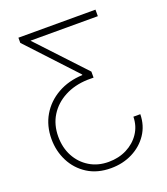

<svg xmlns="http://www.w3.org/2000/svg" viewBox="-166 -843 1022 1173"><g transform="rotate(-20 345.0 -256.5)"><path d="M632.3 -33.7Q631.3 39.6 593.5 95.7Q555.7 151.9 492.7 183.6Q429.7 215.3 352.5 215.3Q264.2 215.3 200.9 175Q137.7 134.8 104 68.4Q70.3 2 70.3 -76.2Q70.3 -161.6 109.6 -228.5Q148.9 -295.4 219.2 -335.4Q289.6 -375.5 381.3 -379.4V-383.3L92.3 -693.8V-727.5H593.3V-685.1H155.3L440.4 -380.4V-341.3H400.4Q316.4 -338.4 251.7 -304.2Q187 -270 150.6 -211.4Q114.3 -152.8 114.3 -75.7Q114.3 -3.9 144.5 52.5Q174.8 108.9 228.5 141.6Q282.2 174.3 352.1 174.3Q417.5 174.3 470.5 147.5Q523.4 120.6 554.9 73.7Q586.4 26.9 587.4 -33.7Z"/></g></svg>

Font: Inter Extra Light
Style: Regular
Weight: 200
Designer: Rasmus Andersson
Foundry: rsms
Version: Version 4.000;git-3c8e0fc